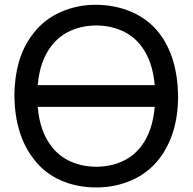

<svg xmlns="http://www.w3.org/2000/svg" viewBox="-20 -786 824 821"><path d="M741.5 -375Q741.5 -211 659.5 -105Q612.5 -46 542.8 -15.2Q473 15.5 391.5 15.5Q308.5 15.5 239.5 -15Q170 -45.5 125 -105Q44 -208 41.5 -375Q41.5 -452.5 61.2 -522Q81 -591.5 125 -646Q170 -704 239.5 -734.5Q310 -765.5 387.5 -765.5Q471.5 -765.5 542 -735.2Q612.5 -705 659.5 -646Q739 -544 741.5 -375ZM141.5 -422H641.5Q633 -524 584.5 -588.5Q551.5 -632.5 501 -654.8Q450.5 -677 391.5 -677Q333 -677 282.5 -654.8Q232 -632.5 199 -588.5Q149.5 -523.5 141.5 -422ZM641.5 -329H141.5Q149.5 -226.5 199 -161.5Q232 -117.5 282.5 -95.2Q333 -73 391.5 -73Q450.5 -73 501 -95.2Q551.5 -117.5 584.5 -161.5Q633 -226 641.5 -329Z"/></svg>

Font: Russisch Sans Medium
Style: Regular
Weight: 500
Width: 4
Designer: Michael Sharanda (font) & Cristiano Sobral (main changes)
Foundry: Michael Sharanda
Version: Version 2.00;September 8, 2020;FontCreator 13.0.0.2681 64-bi